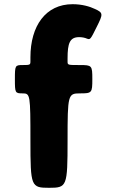

<svg xmlns="http://www.w3.org/2000/svg" viewBox="-20 -895 563 915"><path d="M88 -585C52 -585 51 -583 51 -518C51 -452 52 -450 88 -450C124 -450 125 -444 125 -225C125 -6 128 0 214 0C299 0 302 -6 302 -225C302 -444 304 -450 361 -450C418 -450 420 -452 420 -518C420 -583 418 -585 361 -585C304 -585 302 -585 302 -601V-617C302 -688 312 -718 357 -718C372 -718 385 -715 394 -711C410 -705 411 -706 441 -767C471 -827 473 -834 433 -852C408 -864 371 -875 326 -875C198 -875 125 -772 125 -622V-604C125 -586 124 -585 88 -585Z"/></svg>

Font: Hussar Print
Style: Bold
Weight: 700
Foundry: Cannot Into Space Fonts
Version: Version 2.00